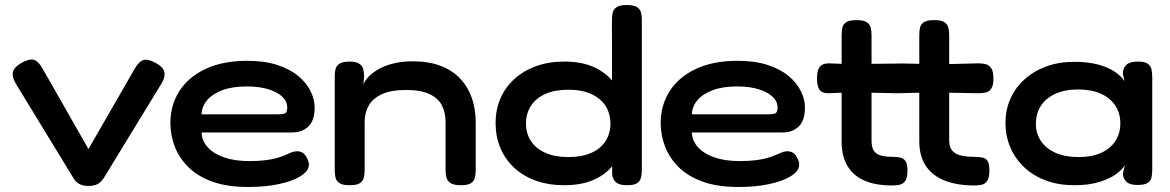

<svg xmlns="http://www.w3.org/2000/svg" viewBox="-20 -728 4655 764"><path d="M332 12Q311 12 296.5 4.5Q282 -3 273 -18L43 -395Q27 -422 31.5 -441.5Q36 -461 66 -478Q98 -496 116 -489.5Q134 -483 150 -454L332 -135L514 -451Q530 -480 547.5 -488Q565 -496 599 -478Q632 -460 634.5 -438.5Q637 -417 621 -393L392 -18Q382 -3 368 4.5Q354 12 332 12Z M966 16Q884 16 825.5 -5Q767 -26 730 -62.5Q693 -99 675.5 -144.5Q658 -190 658 -239Q658 -309 693.5 -365Q729 -421 797.5 -453.5Q866 -486 964 -486Q1033 -486 1083.5 -469.5Q1134 -453 1167 -425.5Q1200 -398 1216 -365Q1232 -332 1232 -301Q1232 -248 1207 -224.5Q1182 -201 1144 -201H782Q783 -168 806.5 -142Q830 -116 872.5 -101.5Q915 -87 971 -87Q1009 -87 1036.5 -90.5Q1064 -94 1082.5 -99.5Q1101 -105 1114 -110.5Q1127 -116 1137 -120.5Q1147 -125 1158 -126Q1170 -127 1181 -122Q1192 -117 1200 -102Q1207 -90 1208.5 -81Q1210 -72 1208 -64Q1204 -44 1173.5 -25.5Q1143 -7 1090 4.5Q1037 16 966 16ZM782 -273H1086Q1103 -273 1113 -276.5Q1123 -280 1123 -300Q1123 -324 1104 -342.5Q1085 -361 1049 -372.5Q1013 -384 962 -384Q904 -384 864.5 -369Q825 -354 804 -329Q783 -304 782 -273Z M1371 9Q1343 9 1330.5 0.5Q1318 -8 1315 -21.5Q1312 -35 1312 -52V-426Q1312 -442 1315.5 -454.5Q1319 -467 1331.5 -475Q1344 -483 1372 -483Q1395 -483 1407 -476Q1419 -469 1423 -459.5Q1427 -450 1427.5 -440.5Q1428 -431 1429 -427L1426 -391Q1431 -406 1446 -422Q1461 -438 1485 -452Q1509 -466 1543.5 -475Q1578 -484 1622 -484Q1687 -484 1734.5 -465.5Q1782 -447 1812.5 -414Q1843 -381 1858 -337Q1873 -293 1873 -240V-51Q1873 -35 1869.5 -21Q1866 -7 1854 1Q1842 9 1814 9Q1786 9 1773 0.5Q1760 -8 1756.5 -21.5Q1753 -35 1753 -52V-243Q1753 -279 1739 -307.5Q1725 -336 1690.5 -353Q1656 -370 1595 -370Q1535 -370 1499 -353Q1463 -336 1447 -307.5Q1431 -279 1431 -243V-51Q1431 -35 1427.5 -21Q1424 -7 1411.5 1Q1399 9 1371 9Z M2225 9Q2163 9 2112.5 -9Q2062 -27 2026 -60.5Q1990 -94 1971 -139.5Q1952 -185 1952 -239Q1952 -291 1971 -335.5Q1990 -380 2026 -413Q2062 -446 2112.5 -464.5Q2163 -483 2225 -483Q2290 -483 2336 -464Q2382 -445 2412 -411.5Q2442 -378 2456 -334Q2470 -290 2470 -239Q2471 -186 2456.5 -141Q2442 -96 2412.5 -62.5Q2383 -29 2336.5 -10Q2290 9 2225 9ZM2242 -103Q2296 -103 2333.5 -120Q2371 -137 2390 -167Q2409 -197 2409 -236Q2409 -276 2390 -306Q2371 -336 2333.5 -353.5Q2296 -371 2241 -371Q2187 -371 2149.5 -354Q2112 -337 2092.5 -306.5Q2073 -276 2073 -236Q2073 -197 2092.5 -167Q2112 -137 2150 -120Q2188 -103 2242 -103ZM2475 9Q2446 9 2432.5 -1.5Q2419 -12 2416 -33L2415 -647Q2415 -664 2418 -677.5Q2421 -691 2433.5 -699.5Q2446 -708 2473 -708Q2502 -708 2514.5 -700Q2527 -692 2530.5 -678.5Q2534 -665 2534 -648V-52Q2534 -35 2530.5 -21Q2527 -7 2515 1Q2503 9 2475 9Z M2917 16Q2835 16 2776.5 -5Q2718 -26 2681 -62.5Q2644 -99 2626.5 -144.5Q2609 -190 2609 -239Q2609 -309 2644.5 -365Q2680 -421 2748.5 -453.5Q2817 -486 2915 -486Q2984 -486 3034.5 -469.5Q3085 -453 3118 -425.5Q3151 -398 3167 -365Q3183 -332 3183 -301Q3183 -248 3158 -224.5Q3133 -201 3095 -201H2733Q2734 -168 2757.5 -142Q2781 -116 2823.5 -101.5Q2866 -87 2922 -87Q2960 -87 2987.5 -90.5Q3015 -94 3033.5 -99.5Q3052 -105 3065 -110.5Q3078 -116 3088 -120.5Q3098 -125 3109 -126Q3121 -127 3132 -122Q3143 -117 3151 -102Q3158 -90 3159.5 -81Q3161 -72 3159 -64Q3155 -44 3124.5 -25.5Q3094 -7 3041 4.5Q2988 16 2917 16ZM2733 -273H3037Q3054 -273 3064 -276.5Q3074 -280 3074 -300Q3074 -324 3055 -342.5Q3036 -361 3000 -372.5Q2964 -384 2913 -384Q2855 -384 2815.5 -369Q2776 -354 2755 -329Q2734 -304 2733 -273Z M3530 10Q3464 10 3419.5 -9.5Q3375 -29 3352 -68Q3329 -107 3329 -165V-359L3275 -357Q3251 -357 3241 -371Q3231 -385 3231 -417Q3231 -448 3242 -462Q3253 -476 3278 -476L3329 -474V-589Q3329 -607 3332.5 -620Q3336 -633 3348.5 -640.5Q3361 -648 3388 -648Q3416 -648 3428.5 -640Q3441 -632 3444.5 -618.5Q3448 -605 3448 -588V-474Q3468 -474 3493.5 -474.5Q3519 -475 3542 -475Q3566 -476 3592.5 -475Q3619 -474 3638 -474V-589Q3638 -607 3641.5 -620Q3645 -633 3657.5 -640.5Q3670 -648 3697 -648Q3725 -648 3737.5 -640Q3750 -632 3753.5 -618.5Q3757 -605 3757 -589V-473L3873 -476Q3889 -476 3902.5 -472.5Q3916 -469 3924.5 -456.5Q3933 -444 3933 -416Q3933 -388 3924.5 -375.5Q3916 -363 3903 -360Q3890 -357 3873 -357L3757 -359V-169Q3757 -144 3768 -130Q3779 -116 3801 -110Q3823 -104 3856 -104Q3876 -104 3889.5 -101Q3903 -98 3910 -86.5Q3917 -75 3917 -49Q3917 -21 3908.5 -8.5Q3900 4 3886.5 7Q3873 10 3857 10Q3788 10 3739 -9.5Q3690 -29 3664 -68Q3638 -107 3638 -165V-359Q3628 -359 3611.5 -358.5Q3595 -358 3577 -357.5Q3559 -357 3543 -357Q3522 -357 3495.5 -358Q3469 -359 3448 -359V-169Q3448 -144 3456 -130Q3464 -116 3482.5 -110Q3501 -104 3530 -104Q3549 -104 3562.5 -101Q3576 -98 3583.5 -86.5Q3591 -75 3591 -49Q3591 -21 3582.5 -8.5Q3574 4 3560 7Q3546 10 3530 10Z M4506 8Q4476 8 4462.5 -4.5Q4449 -17 4448 -37L4456 -71Q4445 -52 4419.5 -34Q4394 -16 4353 -3.5Q4312 9 4255 9Q4193 9 4142.5 -9.5Q4092 -28 4056 -62Q4020 -96 4000.5 -141Q3981 -186 3981 -239Q3981 -291 4000.5 -335Q4020 -379 4056.5 -412Q4093 -445 4143 -463.5Q4193 -482 4255 -482Q4309 -482 4348.5 -471.5Q4388 -461 4414.5 -443.5Q4441 -426 4455 -405L4448 -434Q4448 -457 4462 -470Q4476 -483 4507 -483Q4535 -483 4547 -474.5Q4559 -466 4562 -451.5Q4565 -437 4565 -419V-53Q4565 -36 4562 -22Q4559 -8 4546.5 0Q4534 8 4506 8ZM4272 -103Q4325 -103 4362 -120Q4399 -137 4418.5 -167.5Q4438 -198 4438 -237Q4438 -278 4418 -308Q4398 -338 4361 -355Q4324 -372 4270 -372Q4217 -372 4179 -354.5Q4141 -337 4121.5 -306.5Q4102 -276 4102 -235Q4102 -197 4122 -167Q4142 -137 4180 -120Q4218 -103 4272 -103Z"/></svg>

Font: Fredoka SemiExpanded Medium
Style: Regular
Weight: 500
Width: 6
Designer: Ben Nathan
Foundry: Milena B. Brandão, Ben Nathan
Version: Version 2.001